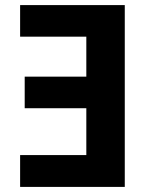

<svg xmlns="http://www.w3.org/2000/svg" viewBox="-20 -734 600 754"><path d="M59 0V-125H319V-309H77V-433H319V-590H59V-714H470V0Z"/></svg>

Font: Noto IKEA Simplified Chinese
Style: Bold
Weight: 700
Designer: Monotype Design Team
Foundry: Monotype Imaging Inc.
Version: Version 1.100